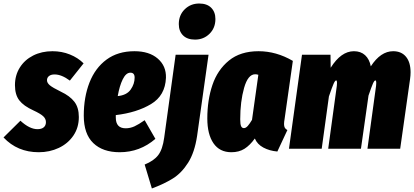

<svg xmlns="http://www.w3.org/2000/svg" viewBox="-59 -845 2353 1091"><path d="M416 -485 338 -387Q291 -422 251 -422Q231 -422 219.5 -413Q208 -404 208 -389Q208 -374 224 -360.5Q240 -347 287 -324Q338 -300 363.5 -267Q389 -234 389 -180Q389 -120 358 -74.5Q327 -29 275 -4.5Q223 20 161 20Q40 20 -39 -64L57 -159Q109 -111 154 -111Q177 -111 189.5 -121.5Q202 -132 202 -151Q202 -170 186.5 -184.5Q171 -199 130 -218Q75 -243 50.5 -275Q26 -307 26 -361Q26 -417 53.5 -461Q81 -505 129.5 -529.5Q178 -554 239 -554Q292 -554 338 -535.5Q384 -517 416 -485Z M884 -403Q880 -302 799 -253.5Q718 -205 599 -191V-177Q599 -116 655 -116Q681 -116 705 -127Q729 -138 763 -162L824 -56Q736 20 621 20Q525 20 471 -32Q417 -84 417 -188Q417 -293 449.5 -376Q482 -459 546.5 -506.5Q611 -554 705 -554Q789 -554 837.5 -512Q886 -470 884 -403ZM706 -404Q706 -432 682 -432Q657 -432 638.5 -394.5Q620 -357 610 -299Q661 -304 683.5 -336Q706 -368 706 -404Z M763 90Q815 69 840 36.5Q865 4 874 -63L939 -534H1126L1061 -73Q1047 21 1010 79.5Q973 138 923.5 169Q874 200 804 226ZM957 -708Q957 -759 990.5 -792Q1024 -825 1073 -825Q1117 -825 1141 -801Q1165 -777 1165 -737Q1165 -686 1131.5 -653Q1098 -620 1049 -620Q1005 -620 981 -644Q957 -668 957 -708Z M1605 -499 1558 -168Q1555 -152 1555 -140Q1555 -127 1559.5 -119Q1564 -111 1574 -106L1517 16Q1472 12 1437.5 -6.5Q1403 -25 1389 -58Q1361 -19 1330 0.5Q1299 20 1256 20Q1189 20 1154 -31Q1119 -82 1119 -172Q1119 -276 1148 -362Q1177 -448 1242 -501Q1307 -554 1410 -554Q1511 -554 1605 -499ZM1306 -167Q1306 -139 1311 -128Q1316 -117 1327 -117Q1338 -117 1349 -129.5Q1360 -142 1373 -164L1409 -420Q1400 -423 1391 -423Q1350 -423 1328 -345.5Q1306 -268 1306 -167Z M2274 -434Q2274 -416 2271 -395L2215 0H2029L2078 -358Q2079 -365 2079 -375Q2079 -388 2074 -388Q2068 -388 2060 -370Q2052 -352 2035 -302L1992 0H1806L1855 -358Q1856 -365 1856 -375Q1856 -388 1851 -388Q1845 -388 1836.5 -369Q1828 -350 1810 -297L1769 0H1583L1657 -534H1819L1820 -460Q1879 -554 1952 -554Q1991 -554 2015.5 -531.5Q2040 -509 2048 -468Q2104 -554 2175 -554Q2222 -554 2248 -522.5Q2274 -491 2274 -434Z"/></svg>

Font: Fira Sans Extra Condensed Black
Style: Italic
Weight: 900
Width: 3
Italic angle: -8°
Designer: Carrois Corporate & Edenspiekermann AG
Foundry: Carrois Corporate GbR & Edenspiekermann AG
Version: Version 4.203